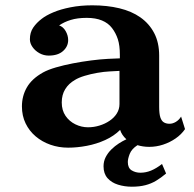

<svg xmlns="http://www.w3.org/2000/svg" viewBox="-20 -580 725 718"><path d="M473.1 118.2Q445.8 118.2 421.4 110.6Q397 103 382.1 86.2Q367.2 69.3 367.2 42Q367.2 23.4 375.2 7.6Q383.3 -8.3 396.5 -21.2Q409.7 -34.2 424.6 -43.7Q439.5 -53.2 452.6 -59.1Q435.1 -75.2 429.2 -94.2Q406.2 -71.3 373.5 -56.4Q340.8 -41.5 304.7 -34.7Q268.6 -27.8 234.9 -27.8Q199.7 -27.8 168.5 -38.8Q137.2 -49.8 113.3 -70.1Q89.4 -90.3 75.7 -118.7Q62 -147 62 -182.1Q62 -221.2 80.6 -253.4Q99.1 -285.6 141.1 -309.1Q159.7 -319.3 189 -327.9Q218.3 -336.4 252.4 -343Q286.6 -349.6 320.8 -354Q355 -358.4 383.8 -359.9L428.2 -361.8V-375Q428.2 -410.2 420.7 -433.3Q413.1 -456.5 398.9 -475.1Q384.8 -493.7 361.3 -503.4Q337.9 -513.2 304.2 -513.2Q269.5 -513.2 244.4 -505.4Q219.2 -497.6 201.2 -484.9Q216.3 -480 225.6 -463.6Q234.9 -447.3 234.9 -430.2Q234.9 -406.2 215.8 -389.2Q196.8 -372.1 162.1 -372.1Q143.6 -372.1 127.4 -381.1Q111.3 -390.1 101.6 -404.1Q91.8 -418 91.8 -433.1Q91.8 -458.5 104.2 -476.8Q116.7 -495.1 136.2 -509.8Q152.3 -522.5 179.4 -533.9Q206.5 -545.4 243.7 -552.7Q280.8 -560.1 325.2 -560.1Q380.4 -560.1 426.3 -549.1Q472.2 -538.1 504.9 -515.1Q538.1 -491.7 556.6 -456.3Q575.2 -420.9 575.2 -372.1V-180.2Q575.2 -154.3 579.8 -140.6Q584.5 -127 593.3 -122.1Q602.1 -117.2 613.8 -117.2Q626 -117.2 637.7 -124.3Q649.4 -131.3 657.2 -144L671.9 -97.2Q658.2 -77.1 636.7 -62.3Q615.2 -47.4 589.8 -39.1Q564.5 -30.8 538.1 -30.8Q525.9 -30.8 514.9 -32.5Q503.9 -34.2 494.1 -37.1Q472.2 -22.9 465.1 -4.6Q458 13.7 458 25.9Q458 48.3 472.4 57.1Q486.8 65.9 504.9 65.9Q525.4 65.9 544.9 57.9Q564.5 49.8 585.9 33.2L601.1 68.8Q582 85 563.7 95.9Q545.4 106.9 523.7 112.5Q502 118.2 473.1 118.2ZM391.1 -313Q369.1 -312 344 -307.6Q318.8 -303.2 296.4 -296.4Q273.9 -289.6 259.8 -280.8Q236.8 -267.6 223.9 -246.6Q210.9 -225.6 210.9 -196.8Q210.9 -167.5 225.1 -146.7Q239.3 -126 262 -115Q284.7 -104 309.1 -104Q331.1 -104 351.8 -110.4Q372.6 -116.7 389.6 -128.2Q406.7 -139.6 416.7 -155.5Q426.8 -171.4 426.8 -190.9V-314.9Z"/></svg>

Font: BIZ UDPMincho
Style: Bold
Weight: 700
Designer: TypeBank Co., Ltd.
Foundry: Morisawa Inc.
Version: Version 1.06